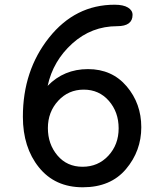

<svg xmlns="http://www.w3.org/2000/svg" viewBox="-20 -780 687 814"><path d="M77 -285Q77 -481 188 -620.5Q299 -760 466 -760Q503 -760 522.5 -748Q542 -736 542 -717Q542 -669 477 -669Q368 -669 286.5 -595.5Q205 -522 182 -416Q251 -487 353 -487Q455 -487 517 -414Q579 -341 579 -240.5Q579 -140 514 -63Q449 14 331 14Q213 14 145 -70.5Q77 -155 77 -285ZM183 -237Q183 -169 223.5 -121Q264 -73 330 -73Q396 -73 439.5 -120Q483 -167 483 -236Q483 -305 441.5 -352.5Q400 -400 335 -400Q270 -400 226.5 -352.5Q183 -305 183 -237Z"/></svg>

Font: Delius Unicase
Style: Regular
Weight: 400
Designer: Natalia Raices
Foundry: Natalia Raices
Version: Version 1.002